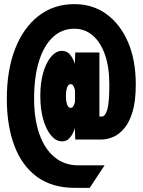

<svg xmlns="http://www.w3.org/2000/svg" viewBox="-20 -731 690 929"><path d="M343 178Q232 178 159 124.5Q86 71 49.5 -26Q13 -123 13 -253Q13 -391 53 -494Q93 -597 166.5 -654Q240 -711 340 -711Q429 -711 495.5 -662.5Q562 -614 599.5 -527Q637 -440 637 -322Q637 -244 622 -192.5Q607 -141 582 -111Q557 -81 528 -68.5Q499 -56 471 -56H344L342 -112Q335 -86 320 -66.5Q305 -47 280 -47Q252 -47 228 -74.5Q204 -102 189.5 -152Q175 -202 175 -267Q175 -332 189.5 -381Q204 -430 228 -457.5Q252 -485 280 -485Q304 -485 319.5 -466Q335 -447 342 -421L344 -477H461V-167H472Q489 -167 499 -200.5Q509 -234 509 -322Q509 -407 487.5 -467.5Q466 -528 428 -560Q390 -592 340 -592Q279 -592 235.5 -551Q192 -510 168.5 -434.5Q145 -359 145 -253Q145 -155 170.5 -82.5Q196 -10 244 29.5Q292 69 359 69H486L414 178ZM321 -209Q332 -209 337.5 -222Q343 -235 343 -241V-291Q343 -298 337.5 -311Q332 -324 321 -324Q311 -324 305 -308.5Q299 -293 299 -267Q299 -240 305 -224.5Q311 -209 321 -209Z"/></svg>

Font: Azeret Mono Thin Black
Style: Regular
Weight: 900
Version: Version 1.002